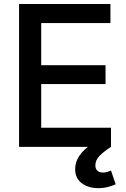

<svg xmlns="http://www.w3.org/2000/svg" viewBox="-20 -748 641 978"><path d="M77.1 0V-727.5H542.5V-630.4H189.9V-416H517.6V-319.8H189.9V-97.2H545.4V0ZM481 210.4Q430.2 210.4 396.5 185.3Q362.8 160.2 362.8 113.3Q362.8 77.6 383.8 46.1Q404.8 14.6 444.8 -12.2L545.4 0Q509.3 23.4 487.5 45.4Q465.8 67.4 465.8 94.2Q465.8 111.3 475.6 121.1Q485.4 130.9 505.4 130.9Q516.6 130.9 526.6 127.7Q536.6 124.5 545.4 120.6L569.3 190.9Q553.2 197.8 530.8 204.1Q508.3 210.4 481 210.4Z"/></svg>

Font: V-Inter
Style: Medium-500
Weight: 500
Designer: Rasmus Andersson
Foundry: rsms
Version: Version 4.000;git-4146feb